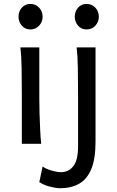

<svg xmlns="http://www.w3.org/2000/svg" viewBox="-20 -743 606 992"><path d="M85.4 -498H183.1Q183.1 -431.6 183.1 -365.2Q183.1 -298.8 183.1 -231.9Q183.1 -200.7 184.3 -156Q185.5 -111.3 187.7 -68.8Q189.9 -26.4 192.9 0H92.8Q92.8 -35.2 92.8 -82.5Q92.8 -129.9 92.8 -177Q92.8 -224.1 92.8 -258.8Q92.8 -330.1 91.6 -394.8Q90.3 -459.5 85.4 -498ZM75.7 -656.7Q75.7 -684.1 92.8 -703.4Q109.9 -722.7 136.7 -722.7Q164.1 -722.7 182.1 -703.4Q200.2 -684.1 200.2 -656.7Q200.2 -629.9 182.1 -610.4Q164.1 -590.8 136.7 -590.8Q109.9 -590.8 92.8 -610.4Q75.7 -629.9 75.7 -656.7ZM473.6 -498V-12.2Q473.6 78.6 451.2 131.6Q428.7 184.6 387.5 207Q346.2 229.5 290.5 229.5Q270 229.5 237.5 221.2Q205.1 212.9 183.1 197.8L200.2 117.2Q216.3 129.4 245.6 137.9Q274.9 146.5 295.4 146.5Q334.5 146.5 358.9 115.5Q383.3 84.5 383.3 12.2V-258.8Q383.3 -330.1 382.1 -394.8Q380.9 -459.5 376 -498ZM366.2 -656.7Q366.2 -684.1 383.3 -703.4Q400.4 -722.7 427.2 -722.7Q454.6 -722.7 472.7 -703.4Q490.7 -684.1 490.7 -656.7Q490.7 -629.9 472.7 -610.4Q454.6 -590.8 427.2 -590.8Q400.4 -590.8 383.3 -610.4Q366.2 -629.9 366.2 -656.7Z"/></svg>

Font: Andika LitF DSA DSG
Style: Regular
Weight: 400
Designer: Victor Gaultney, Annie Olsen, Julie Remington, Don Collingsworth, Eric Hays, Becca Hirsbrunner
Foundry: SIL International
Version: Version 6.200 ; LitF DSA DSG; ttfautohint (v1.8.3.10-c5d8)